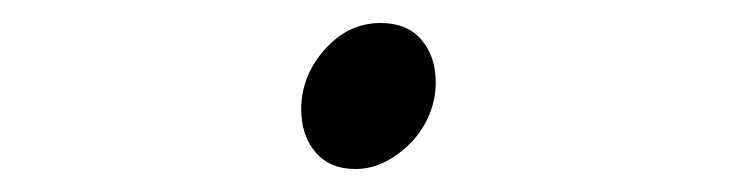

<svg xmlns="http://www.w3.org/2000/svg" viewBox="-20 -425 640 167"><path d="M289 -278Q267 -278 254.5 -292.5Q242 -307 242 -330Q242 -359 262.5 -382Q283 -405 311 -405Q334 -405 346.5 -390.5Q359 -376 359 -353Q359 -339 353.5 -325.5Q348 -312 338 -301.5Q328 -291 315.5 -284.5Q303 -278 289 -278Z"/></svg>

Font: Source Code Pro Light
Style: Italic
Weight: 300
Italic angle: -11°
Monospace: yes
Designer: Paul D. Hunt, Teo Tuominen
Foundry: Adobe Systems Incorporated
Version: Version 1.050;PS 1.000;hotconv 16.6.51;makeotf.lib2.5.65220